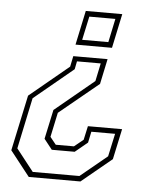

<svg xmlns="http://www.w3.org/2000/svg" viewBox="-51 -744 652 789"><g transform="rotate(5 275.0 -350.0)"><path d="M377.5 -510.5 355.5 -406.5 193 -273 171.5 -172 196 -141.5H271L308.5 -172L321 -229H462L435 -103L310 0H97L16 -103L65 -332.5L227 -466.5L236 -510.5ZM395 -678H287.5L266.5 -580.5H374.5ZM421.5 -700 391.5 -558.5H241L271 -700ZM351 -490.5H253L246.5 -457.5L84.5 -323.5L40 -113L111.5 -22H304L414.5 -113L435 -207.5H337L327.5 -162L276 -119.5H181.5L148 -162L174 -283L335.5 -416.5Z"/></g></svg>

Font: Tourney Thin ExtraLight
Style: Italic
Weight: 250
Italic angle: -12°
Version: Version 1.015